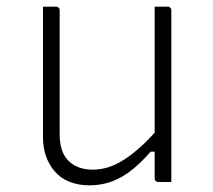

<svg xmlns="http://www.w3.org/2000/svg" viewBox="-20 -546 640 576"><path d="M148 -526Q152 -526 154 -524.5Q156 -523 157.5 -521Q159 -519 159 -515Q159 -469 159 -422.5Q159 -376 159 -329.5Q159 -283 159 -236.5Q159 -190 159 -143Q159 -89 186 -63Q213 -37 258 -37Q282 -37 305.5 -44.5Q329 -52 353 -67.5Q377 -83 403 -106.5Q429 -130 457 -163V-91H432Q406 -61 378 -38Q350 -15 318 -2.5Q286 10 248 10Q214 10 187.5 -1Q161 -12 144 -32Q127 -52 118 -77.5Q109 -103 109 -133Q109 -178 109 -222.5Q109 -267 109 -312Q109 -357 109 -401Q109 -433 109 -464Q109 -495 109 -526Q119 -526 128.5 -526Q138 -526 148 -526ZM483 -526Q487 -526 489 -524.5Q491 -523 492.5 -521Q494 -519 494 -515Q494 -446 494 -377Q494 -308 494 -238.5Q494 -169 494 -100Q494 -76 494 -56.5Q494 -37 494 -22.5Q494 -8 494 0Q488 0 481.5 0Q475 0 468.5 0Q462 0 455 0Q452 0 449.5 -1.5Q447 -3 445.5 -5Q444 -7 444 -11Q444 -97 444 -183Q444 -269 444 -355Q444 -441 444 -526Q451 -526 457.5 -526Q464 -526 470.5 -526Q477 -526 483 -526Z"/></svg>

Font: Recursive Sans Linear Light
Style: Regular
Weight: 300
Version: Version 1.085